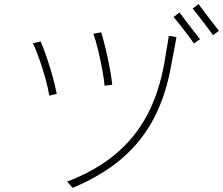

<svg xmlns="http://www.w3.org/2000/svg" viewBox="-20 -900 1077 927"><path d="M832 -721Q830 -710 825.5 -685Q821 -660 816 -634Q811 -608 808 -593Q783 -445 725 -332.5Q667 -220 570.5 -136.5Q474 -53 331 7L304 -23Q444 -77 539 -157Q634 -237 691.5 -346.5Q749 -456 774 -599Q777 -614 781 -640.5Q785 -667 789.5 -692Q794 -717 795 -727ZM254 -447 218 -438Q212 -476 199 -522Q186 -568 170.5 -613Q155 -658 139 -691L176 -700Q192 -663 207 -618.5Q222 -574 234.5 -529Q247 -484 254 -447ZM522 -491 485 -486Q482 -519 473.5 -565Q465 -611 454 -657Q443 -703 431 -737L469 -744Q480 -707 490.5 -662.5Q501 -618 509.5 -573.5Q518 -529 522 -491ZM946 -711 916 -690Q905 -707 886.5 -731.5Q868 -756 849 -780Q830 -804 818 -818L847 -840Q859 -823 877.5 -798.5Q896 -774 914.5 -750.5Q933 -727 946 -711ZM1037 -751 1008 -730Q997 -747 978 -771.5Q959 -796 940.5 -820.5Q922 -845 910 -859L939 -880Q951 -863 969.5 -838.5Q988 -814 1006.5 -790.5Q1025 -767 1037 -751Z"/></svg>

Font: Zen Kaku Gothic Antique Light
Style: Regular
Weight: 300
Designer: Yoshimichi Ohira
Foundry: Positype
Version: Version 1.001